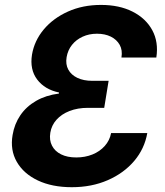

<svg xmlns="http://www.w3.org/2000/svg" viewBox="-20 -758 679 788"><path d="M274.9 10.3Q193.8 10.3 135.5 -17.3Q77.1 -44.9 49.1 -93.5Q21 -142.1 31.7 -204.1Q39.1 -249 63.5 -284.9Q87.9 -320.8 128.2 -344Q168.5 -367.2 221.7 -374L222.2 -378.4Q163.6 -390.6 132.6 -431.6Q101.6 -472.7 111.3 -533.7Q121.1 -591.3 159.9 -637.5Q198.7 -683.6 259.3 -710.7Q319.8 -737.8 394.5 -737.8Q469.7 -737.8 524.2 -710.2Q578.6 -682.6 605 -634Q631.3 -585.4 621.6 -522H478.5Q483.4 -552.2 471.2 -574Q459 -595.7 434.8 -607.7Q410.6 -619.6 377.9 -619.6Q345.7 -619.6 319.1 -607.4Q292.5 -595.2 275.4 -573.7Q258.3 -552.2 253.4 -523.4Q248.5 -494.1 260.3 -472.4Q272 -450.7 297.4 -438.5Q322.8 -426.3 358.9 -426.3H425.8L407.7 -315.4H340.8Q298.8 -315.4 265.6 -302.5Q232.4 -289.6 211.9 -266.6Q191.4 -243.7 186.5 -213.4Q181.6 -183.1 193.4 -160.2Q205.1 -137.2 230.7 -124.5Q256.3 -111.8 293 -111.8Q329.1 -111.8 359.4 -124Q389.6 -136.2 409.9 -158.9Q430.2 -181.6 436 -211.9H584.5Q573.2 -147.5 530.8 -97.4Q488.3 -47.4 422.4 -18.6Q356.4 10.3 274.9 10.3Z"/></svg>

Font: Inter 18pt
Style: Bold Italic
Weight: 700
Italic angle: -9.3988°
Designer: Rasmus Andersson
Foundry: rsms
Version: Version 4.001;git-66647c0bb